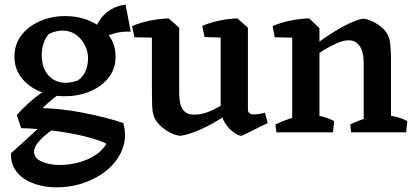

<svg xmlns="http://www.w3.org/2000/svg" viewBox="-20 -568 1786 824"><path d="M224 236Q186 236 150.5 227.5Q115 219 86.5 201Q58 183 42 155.5Q26 128 27 90L181 -50H268Q231 -30 199 -7Q167 16 146.5 39.5Q126 63 126 83Q126 110 158 125Q190 140 237 140Q275 140 314.5 130Q354 120 386.5 99.5Q419 79 437 49Q404 32 345 17.5Q286 3 214.5 -6.5Q143 -16 71 -18L52 -74Q73 -98 99.5 -122.5Q126 -147 154 -167Q182 -187 207 -199L260 -182Q233 -165 206.5 -143.5Q180 -122 163 -104Q201 -103 247 -98Q293 -93 340 -83.5Q387 -74 431 -63Q475 -52 509 -40Q522 7 512.5 48Q503 89 476 124Q449 159 409 184Q369 209 321.5 222.5Q274 236 224 236ZM258 -155Q200 -155 151 -175.5Q102 -196 72 -234.5Q42 -273 42 -325Q42 -378 72 -417Q102 -456 152 -477.5Q202 -499 259 -499Q317 -499 366 -478Q415 -457 445.5 -418Q476 -379 476 -325Q476 -272 445 -233.5Q414 -195 364.5 -175Q315 -155 258 -155ZM315 -223Q340 -242 349 -267.5Q358 -293 358 -317Q358 -346 345 -372.5Q332 -399 309.5 -416.5Q287 -434 256 -436.5Q225 -439 189 -422Q173 -403 166 -379Q159 -355 159 -331Q159 -289 177.5 -258.5Q196 -228 231 -217Q266 -206 315 -223ZM381 -378Q379 -411 388 -440Q397 -469 415 -491.5Q433 -514 459 -529Q485 -544 519 -548L541 -432Q462 -436 404 -391Z M752 15Q733 12 713 2.5Q693 -7 676 -21.5Q659 -36 648 -53Q642 -62 638 -76Q634 -90 633 -113Q632 -136 632 -172V-448L704 -489L749 -449V-169Q749 -120 765 -97.5Q781 -75 816 -76Q852 -76 893 -96Q934 -116 972 -142L986 -104Q949 -71 905 -45.5Q861 -20 820.5 -4Q780 12 752 15ZM557 -408 547 -456Q582 -471 624 -479.5Q666 -488 704 -489L712 -449L658 -406ZM1017 15Q1003 14 985.5 2Q968 -10 953.5 -29Q939 -48 932 -70L927 -81V-448L999 -489L1044 -449V-98Q1044 -87 1051 -82Q1058 -77 1069 -77Q1081 -77 1093 -79Q1105 -81 1117 -84L1129 -40ZM858 -409 848 -457Q881 -471 921.5 -479.5Q962 -488 999 -489L1008 -449L953 -406Z M1234 0V-447L1307 -489L1351 -447V0ZM1541 0V-292Q1541 -348 1522.5 -372Q1504 -396 1475 -395Q1455 -395 1428 -383.5Q1401 -372 1373 -355Q1345 -338 1321 -320L1307 -356Q1352 -392 1396 -420.5Q1440 -449 1477 -466.5Q1514 -484 1538 -488Q1557 -486 1577.5 -476.5Q1598 -467 1616 -452.5Q1634 -438 1644 -419Q1649 -410 1652 -396Q1655 -382 1656.5 -359Q1658 -336 1658 -299V0ZM1159 -408 1150 -456Q1184 -471 1226 -479.5Q1268 -488 1307 -489L1315 -449L1260 -406ZM1166 0 1162 -34Q1184 -45 1215.5 -56Q1247 -67 1269 -72L1256 0ZM1299 0 1308 -79Q1335 -75 1364 -67.5Q1393 -60 1414 -48L1409 0ZM1487 0 1483 -34Q1505 -45 1536.5 -56Q1568 -67 1590 -72L1577 0ZM1606 0 1615 -79Q1643 -75 1675.5 -67.5Q1708 -60 1728 -48L1723 0Z"/></svg>

Font: Eczar Medium
Style: Regular
Weight: 500
Designer: Vaibhav Singh
Foundry: Rosetta Type Foundry
Version: Version 2.000